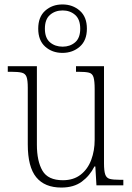

<svg xmlns="http://www.w3.org/2000/svg" viewBox="-20 -834 595 864"><path d="M256 10Q181 10 143 -36.5Q105 -83 105 -184V-439Q105 -473 99.5 -488Q94 -503 78 -507Q62 -511 30 -511H15V-536H146V-183Q146 -109 171 -66Q196 -23 263 -23Q311 -23 343 -48Q375 -73 390.5 -114.5Q406 -156 406 -205V-433Q406 -469 401 -486Q396 -503 380.5 -507Q365 -511 332 -511H322V-536H448V-99Q448 -65 453.5 -49Q459 -33 474 -29Q489 -25 518 -25H535V0H414L409 -85H405Q384 -43 348 -16.5Q312 10 256 10ZM261 -596Q215 -596 183.5 -624Q152 -652 152 -705Q152 -758 183.5 -786Q215 -814 261 -814Q307 -814 339 -786Q371 -758 371 -705Q371 -652 339 -624Q307 -596 261 -596ZM262 -624Q295 -624 318 -643.5Q341 -663 341 -705Q341 -747 318 -767Q295 -787 262 -787Q228 -787 205 -767Q182 -747 182 -705Q182 -663 205 -643.5Q228 -624 262 -624Z"/></svg>

Font: Noto Serif Georgian SemiCondensed ExtraLight
Style: Regular
Weight: 200
Width: 4
Designer: Monotype Design Team, Akaki Razmadze
Foundry: Google LLC
Version: Version 2.003; ttfautohint (v1.8.4.7-5d5b)